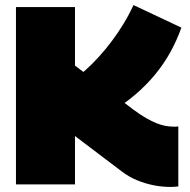

<svg xmlns="http://www.w3.org/2000/svg" viewBox="-20 -728 752 758"><path d="M653 10Q620 10 587 3.5Q554 -3 522 -16Q490 -29 461 -51L276 -191V0H43V-700H276V-469L507 -295Q534 -275 556.5 -262Q579 -249 598 -241.5Q617 -234 633.5 -231Q650 -228 665 -228Q670 -228 675 -228Q680 -228 684 -229V8Q676 9 668.5 9.5Q661 10 653 10ZM416 -284 266 -410Q292 -428 318 -451.5Q344 -475 370 -503.5Q396 -532 420.5 -564.5Q445 -597 467 -633Q489 -669 507 -708L696 -619Q678 -568 652.5 -522Q627 -476 592.5 -434Q558 -392 514 -354.5Q470 -317 416 -284Z"/></svg>

Font: Georama Black
Style: Regular
Weight: 900
Designer: Jean-Baptiste Levee
Foundry: Production Type
Version: Version 1.001